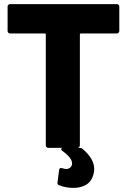

<svg xmlns="http://www.w3.org/2000/svg" viewBox="-20 -720 627 935"><path d="M561 -688V-569Q561 -564 557.5 -560.5Q554 -557 549 -557H374Q369 -557 369 -552V-12Q369 -7 365.5 -3.5Q362 0 357 0H215Q210 0 206.5 -3.5Q203 -7 203 -12V-552Q203 -557 198 -557H29Q24 -557 20.5 -560.5Q17 -564 17 -569V-688Q17 -693 20.5 -696.5Q24 -700 29 -700H549Q554 -700 557.5 -696.5Q561 -693 561 -688ZM283 99Q295 103 302 103Q314 103 322.5 95.5Q331 88 331 76Q331 49 284 15Q278 11 278 6Q278 0 288 0H367Q376 0 382 5Q439 53 439 104Q439 114 435 130Q425 165 399 180Q373 195 338 195Q300 195 268 182Q258 179 260 168L268 107Q269 101 273 99Q277 97 283 99Z"/></svg>

Font: BARLOWEXTRABOLD
Style: Regular
Weight: 800
Designer: Jeremy Tribby
Foundry: Tribby Type
Version: Version 1.422